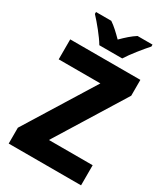

<svg xmlns="http://www.w3.org/2000/svg" viewBox="-223 -1032 992 1133"><g transform="rotate(30 273.0 -465.0)"><path d="M201 -770H357C384 -814 439 -881 471 -917V-930H369C338 -910 311 -886 278 -853C246 -885 220 -910 190 -930H86V-917C120 -881 176 -813 201 -770ZM521 0V-137H223L513 -606V-714H35V-578H319L28 -108V0Z"/></g></svg>

Font: Noto Sans Georgian SemiCondensed ExtraBold
Style: Regular
Weight: 800
Width: 4
Designer: Monotype Design Team, Akaki Razmadze
Foundry: Google LLC
Version: Version 2.005